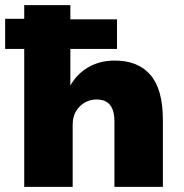

<svg xmlns="http://www.w3.org/2000/svg" viewBox="-22 -725 715 745"><path d="M72 0V-535H-2V-652H72V-705H251V-650H432V-535H251V-393Q276 -438 320.5 -464Q365 -490 423 -490Q514 -490 562 -434Q610 -378 610 -260V0H422V-253Q422 -284 414 -302.5Q406 -321 391 -330Q376 -339 353 -339Q327 -339 306 -326.5Q285 -314 272.5 -292.5Q260 -271 260 -241V0Z"/></svg>

Font: Nunito Sans 8pt Black
Style: Regular
Weight: 900
Version: Version 3.101;gftools[0.9.27]